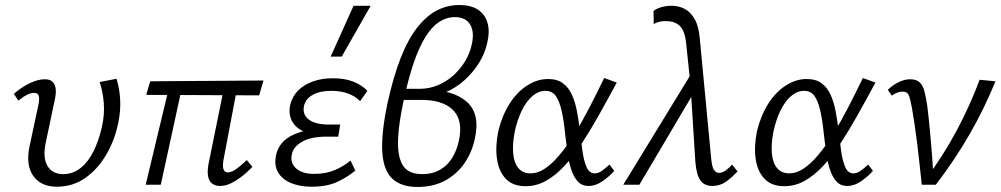

<svg xmlns="http://www.w3.org/2000/svg" viewBox="-20 -734 3976 763"><path d="M206 8Q143 8 112.5 -34.5Q82 -77 97 -151L133 -319Q135 -329 135.5 -339.5Q136 -350 132 -357.5Q128 -365 115 -365Q103 -365 87 -357Q71 -349 53 -334L35 -361Q66 -388 98.5 -403.5Q131 -419 158 -419Q180 -419 190 -408Q200 -397 201.5 -379Q203 -361 198 -339L162 -168Q149 -108 168.5 -75Q188 -42 231 -42Q270 -42 300.5 -66.5Q331 -91 352 -133.5Q373 -176 385 -230Q396 -278 392.5 -324Q389 -370 376 -408L443 -421Q455 -383 457.5 -339Q460 -295 450 -246Q436 -177 402 -119Q368 -61 318.5 -26.5Q269 8 206 8Z M854 5Q836 5 823 -4.5Q810 -14 806.5 -36Q803 -58 811 -94L875 -409H927L868 -98Q866 -87 866 -75.5Q866 -64 870.5 -56.5Q875 -49 886 -49Q900 -49 918.5 -62Q937 -75 961 -98L983 -71Q961 -48 938.5 -31Q916 -14 895.5 -4.5Q875 5 854 5ZM559 0 657 -409H708L619 0ZM1010 -355 561 -357 577 -411 1027 -414Z M1218 8Q1171 8 1135.5 -7Q1100 -22 1084 -51Q1068 -80 1078 -121Q1090 -172 1143.5 -197.5Q1197 -223 1278 -223L1275 -194Q1228 -194 1192 -209Q1156 -224 1140.5 -252.5Q1125 -281 1134 -320Q1142 -351 1164.5 -374Q1187 -397 1222.5 -410Q1258 -423 1303 -423Q1349 -423 1383 -410Q1417 -397 1440 -373L1411 -332Q1394 -350 1365 -361.5Q1336 -373 1296 -373Q1252 -373 1223.5 -357.5Q1195 -342 1188 -313Q1183 -289 1194.5 -272Q1206 -255 1230 -247Q1254 -239 1286 -239H1332L1324 -191H1278Q1216 -191 1181 -171Q1146 -151 1140 -122Q1132 -87 1156.5 -65Q1181 -43 1228 -43Q1276 -43 1311.5 -58.5Q1347 -74 1373 -96L1392 -56Q1358 -28 1317.5 -10Q1277 8 1218 8ZM1294 -509 1385 -711H1453L1338 -509Z M1639 9Q1576 9 1540.5 -22.5Q1505 -54 1499.5 -126Q1494 -198 1519 -320Q1543 -430 1573 -505.5Q1603 -581 1640 -627Q1677 -673 1718 -693.5Q1759 -714 1805 -714Q1853 -714 1881 -694.5Q1909 -675 1918 -641Q1927 -607 1916 -563Q1907 -521 1883 -483Q1859 -445 1825.5 -415Q1792 -385 1752 -368Q1712 -351 1670 -351L1674 -377Q1782 -377 1835.5 -329Q1889 -281 1867 -183Q1856 -130 1826.5 -86.5Q1797 -43 1750 -17Q1703 9 1639 9ZM1657 -42Q1699 -42 1729 -59.5Q1759 -77 1777.5 -107.5Q1796 -138 1804 -177Q1815 -231 1800.5 -266Q1786 -301 1748.5 -319Q1711 -337 1655 -337H1575L1584 -381H1647Q1686 -381 1720.5 -395.5Q1755 -410 1782.5 -435Q1810 -460 1829 -492Q1848 -524 1855 -558Q1866 -608 1848 -637Q1830 -666 1788 -666Q1755 -666 1725.5 -647Q1696 -628 1670.5 -587Q1645 -546 1623 -481Q1601 -416 1582 -325Q1566 -247 1562.5 -193Q1559 -139 1568.5 -105.5Q1578 -72 1600 -57Q1622 -42 1657 -42Z M2069 6Q2018 6 1990 -23.5Q1962 -53 1955 -102.5Q1948 -152 1960 -212Q1975 -274 2004.5 -321Q2034 -368 2074.5 -394Q2115 -420 2158 -420Q2194 -420 2216.5 -403.5Q2239 -387 2252 -359Q2265 -331 2272 -295.5Q2279 -260 2284 -220Q2289 -175 2294.5 -135Q2300 -95 2311 -70Q2322 -45 2343 -45Q2358 -45 2372.5 -55.5Q2387 -66 2402 -80L2421 -55Q2402 -33 2374.5 -14Q2347 5 2319 5Q2292 5 2275.5 -13.5Q2259 -32 2249.5 -62Q2240 -92 2235 -128Q2230 -164 2226 -200Q2221 -252 2212.5 -291Q2204 -330 2189.5 -351.5Q2175 -373 2147 -373Q2120 -373 2095.5 -352Q2071 -331 2053 -293.5Q2035 -256 2025 -208Q2016 -160 2019.5 -123Q2023 -86 2040.5 -65.5Q2058 -45 2089 -45Q2117 -45 2145.5 -64Q2174 -83 2203.5 -118Q2233 -153 2262.5 -200.5Q2292 -248 2321.5 -305Q2351 -362 2381 -424L2431 -406Q2395 -339 2360.5 -277.5Q2326 -216 2292 -164Q2258 -112 2222.5 -74Q2187 -36 2149 -15Q2111 6 2069 6Z M2810 5Q2792 5 2777.5 -3.5Q2763 -12 2754.5 -34Q2746 -56 2743 -95L2724 -397L2707 -559Q2702 -611 2682 -630.5Q2662 -650 2629 -650Q2614 -651 2600 -647.5Q2586 -644 2578 -638L2577 -690Q2587 -699 2606.5 -705Q2626 -711 2649 -711Q2676 -711 2699.5 -699.5Q2723 -688 2740 -659Q2757 -630 2761 -580L2806 -106Q2809 -72 2817 -59.5Q2825 -47 2837 -47Q2851 -47 2865 -57.5Q2879 -68 2889 -80L2911 -53Q2886 -26 2863 -10.5Q2840 5 2810 5ZM2457 0 2733 -451 2745 -379 2521 0Z M3097 6Q3046 6 3018 -23.5Q2990 -53 2983 -102.5Q2976 -152 2988 -212Q3003 -274 3032.5 -321Q3062 -368 3102.5 -394Q3143 -420 3186 -420Q3222 -420 3244.5 -403.5Q3267 -387 3280 -359Q3293 -331 3300 -295.5Q3307 -260 3312 -220Q3317 -175 3322.5 -135Q3328 -95 3339 -70Q3350 -45 3371 -45Q3386 -45 3400.5 -55.5Q3415 -66 3430 -80L3449 -55Q3430 -33 3402.5 -14Q3375 5 3347 5Q3320 5 3303.5 -13.5Q3287 -32 3277.5 -62Q3268 -92 3263 -128Q3258 -164 3254 -200Q3249 -252 3240.5 -291Q3232 -330 3217.5 -351.5Q3203 -373 3175 -373Q3148 -373 3123.5 -352Q3099 -331 3081 -293.5Q3063 -256 3053 -208Q3044 -160 3047.5 -123Q3051 -86 3068.5 -65.5Q3086 -45 3117 -45Q3145 -45 3173.5 -64Q3202 -83 3231.5 -118Q3261 -153 3290.5 -200.5Q3320 -248 3349.5 -305Q3379 -362 3409 -424L3459 -406Q3423 -339 3388.5 -277.5Q3354 -216 3320 -164Q3286 -112 3250.5 -74Q3215 -36 3177 -15Q3139 6 3097 6Z M3643 0Q3639 -38 3634.5 -80Q3630 -122 3625 -162.5Q3620 -203 3614.5 -240Q3609 -277 3604 -305Q3597 -343 3591 -356.5Q3585 -370 3566 -370Q3556 -370 3544.5 -365.5Q3533 -361 3524 -354L3508 -377Q3529 -397 3552 -408Q3575 -419 3597 -419Q3622 -419 3635 -406.5Q3648 -394 3654 -370Q3660 -346 3665 -313Q3671 -264 3675.5 -214.5Q3680 -165 3684 -115.5Q3688 -66 3689 -17L3659 -22Q3730 -118 3782.5 -216.5Q3835 -315 3873 -417L3936 -411Q3893 -305 3834 -202Q3775 -99 3699 0Z"/></svg>

Font: Ysabeau Office
Style: Italic
Weight: 400
Italic angle: -12°
Designer: Christian Thalmann (Catharsis Fonts)
Version: Version 2.001;gftools[0.9.30]; featfreeze: tnum,lnum,ss02